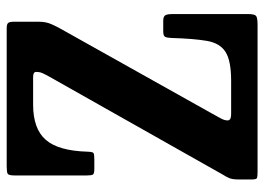

<svg xmlns="http://www.w3.org/2000/svg" viewBox="-128 -662 790 574"><g transform="rotate(-90 267.0 -375.0)"><path d="M57 -750H469.5Q481.5 -750 485.2 -745.8Q489 -741.5 489 -729V-653Q489 -632.5 481.5 -615.8Q474 -599 467 -587L215 -137Q206 -120.5 200 -109.8Q194 -99 194 -89.5Q194 -85 198 -82Q202 -79 215.5 -79H312Q372.5 -79 398.8 -95.8Q425 -112.5 431.8 -151.5Q438.5 -190.5 440.5 -257.5Q441 -270.5 443.8 -276.2Q446.5 -282 460.5 -282H492Q505.5 -282 508.8 -275Q512 -268 512 -256V-29.5Q512 -9 506.5 -4.5Q501 0 480 0H41Q27 0 22.2 -1.5Q17.5 -3 17.5 -17.5V-57.5Q17.5 -75 21.5 -84.5Q25.5 -94 32 -104L324.5 -622Q332 -635.5 335.5 -643.5Q339 -651.5 339 -662Q339 -671 324 -671H241.5Q169 -671 136 -633.2Q103 -595.5 100.5 -508Q100 -493.5 96.8 -490.8Q93.5 -488 78.5 -488H48.5Q35 -488 32.2 -492.2Q29.5 -496.5 29.5 -509.5V-726.5Q29.5 -744 34.5 -747Q39.5 -750 57 -750Z"/></g></svg>

Font: Besley* Condensed Semi
Style: Regular
Weight: 600
Width: 3
Designer: Owen Earl
Foundry: indestructible type*
Version: Version 3.000; ttfautohint (v1.8.3)